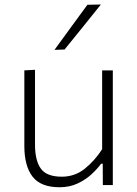

<svg xmlns="http://www.w3.org/2000/svg" viewBox="-20 -798 592 828"><path d="M237 9.5Q155.5 9.5 120.2 -36.5Q85 -82.5 85 -168V-494.5L131 -497V-174.5Q131 -106 156 -71Q181 -36 246.5 -36Q303 -36 346 -70.8Q389 -105.5 420.5 -154.5V-494.5H466.5V0H423.5L423 -92H416Q400.5 -70.5 375.2 -47Q350 -23.5 315.2 -7Q280.5 9.5 237 9.5ZM215 -583Q250.5 -632 286.2 -680.8Q322 -729.5 357 -777.5L415 -778.5Q375.5 -729 336.5 -680.8Q297.5 -632.5 258.5 -584.5Z"/></svg>

Font: Commissioner ExtraLight
Style: Regular
Weight: 200
Designer: Kostas Bartsokas
Foundry: Kostas Bartsokas
Version: Version 1.000; ttfautohint (v1.8.3)